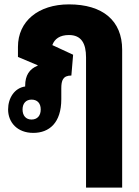

<svg xmlns="http://www.w3.org/2000/svg" viewBox="-20 -597 634 877"><path d="M373 260H538V-370C538 -503 449 -577 295 -577C155 -577 62 -500 62 -383V-337L152 -299V-297C114 -282 95 -252 95 -206V-202C46 -195 17 -149 17 -97C17 -38 59 10 132 10C205 10 260 -36 260 -144V-193C260 -229 267 -252 306 -252L314 -347L219 -391C229 -419 253 -437 295 -437C352 -437 373 -398 373 -335ZM124 -51C99 -51 83 -68 83 -97C83 -125 99 -142 124 -142C150 -142 166 -126 166 -97C166 -68 150 -51 124 -51Z"/></svg>

Font: Noto Sans Thai Looped Condensed Black
Style: Regular
Weight: 900
Width: 3
Designer: Sasikarn Vongin, Ben Mitchell
Foundry: The Fontpad Ltd
Version: Version 1.001